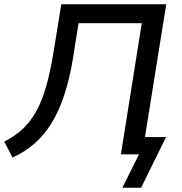

<svg xmlns="http://www.w3.org/2000/svg" viewBox="-30 -725 853 902"><path d="M545 157 623 0H538L636 -616H339L315 -464Q299 -362 273.5 -283.5Q248 -205 213 -148Q178 -91 132.5 -51Q87 -11 29 15L-10 -60Q36 -83 72 -115Q108 -147 136.5 -195.5Q165 -244 186 -316Q207 -388 223 -489L258 -705H751L651 -81H750L633 157Z"/></svg>

Font: Nunito Sans 7pt Medium
Style: Italic
Weight: 500
Italic angle: -9°
Designer: Vernon Adams
Foundry: Vernon Adams
Version: Version 3.101;gftools[0.9.27]